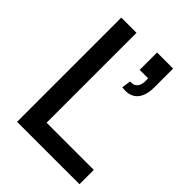

<svg xmlns="http://www.w3.org/2000/svg" viewBox="-214 -865 977 977"><g transform="rotate(45 274.0 -376.5)"><path d="M453.1 -617.7V-753.1H337.5V-628.1H397.9C403.1 -583.3 389.6 -547.9 344.8 -552.1L337.5 -503.1C414.6 -490.6 453.1 -536.5 453.1 -617.7ZM192.7 -750V-103.1H532.3V0H83.3V-750Z"/></g></svg>

Font: Manrope Semibold
Style: Regular
Weight: 600
Width: 4
Designer: Michael Sharanda
Foundry: Michael Sharanda
Version: Version 2.000;PS 002.000;hotconv 1.0.88;makeotf.lib2.5.64775